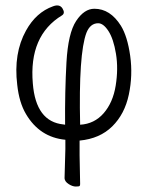

<svg xmlns="http://www.w3.org/2000/svg" viewBox="-20 -504 540 702"><path d="M273 169Q273 174 271 176Q269 178 257 178Q245 178 231 169Q217 160 216 148Q219 60 219 41V7Q125 -2 75 -87Q50 -129 43 -194Q29 -309 75 -392Q112 -459 174 -481Q198 -490 208.5 -473Q219 -456 207 -448Q85 -374 100 -199Q111 -59 212 -49L218 -48Q217 -169 223 -276Q229 -383 258.5 -427.5Q288 -472 325 -472Q383 -472 422 -410Q446 -371 456 -300Q466 -229 451 -158Q436 -87 390.5 -42Q345 3 271 10V64ZM273 -48Q325 -51 359 -90Q393 -129 403 -191Q413 -253 404 -307.5Q395 -362 376.5 -390.5Q358 -419 339 -419Q310 -419 296 -384Q267 -307 273 -48Z"/></svg>

Font: LXGW WenKai Mono TC Light
Style: Regular
Weight: 300
Designer: LXGW / Fontworks Inc.
Foundry: LXGW / Fontworks Inc.
Version: Version 1.330